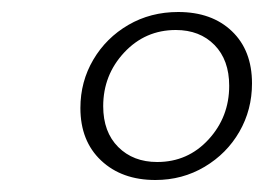

<svg xmlns="http://www.w3.org/2000/svg" viewBox="-20 -744 450 320"><path d="M114 -564Q114 -608 135.5 -644.5Q157 -681 194 -702.5Q231 -724 277 -724Q333 -724 366.5 -692Q400 -660 400 -605Q400 -561 379 -524.5Q358 -488 321 -466Q284 -444 239 -444Q183 -444 148.5 -476.5Q114 -509 114 -564ZM362 -601Q362 -644 337.5 -669Q313 -694 273 -694Q222 -694 187 -656.5Q152 -619 152 -567Q152 -524 177 -499Q202 -474 242 -474Q293 -474 327.5 -511.5Q362 -549 362 -601Z"/></svg>

Font: Thasadith
Style: Italic
Weight: 400
Italic angle: -9°
Designer: Cadson Demak Co.,Ltd.
Foundry: Cadson Demak Co.,Ltd.
Version: Version 1.000; ttfautohint (v1.6)